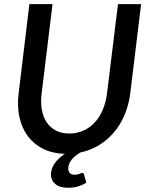

<svg xmlns="http://www.w3.org/2000/svg" viewBox="-20 -740 728 934"><path d="M666.5 -720 613.5 -285Q606.5 -230 586.5 -182.2Q566.5 -134.5 535 -97Q503.5 -59.5 461.8 -34Q420 -8.5 370 2H370.5Q360 8 349.8 16Q339.5 24 331 33.8Q322.5 43.5 317.2 55Q312 66.5 312 79.5Q312 93.5 320 101.8Q328 110 342.5 110Q351.5 110 357.5 108.5Q363.5 107 367.5 105.5Q371.5 104 374 102.5Q376.5 101 379 101Q386.5 101 388.5 108L400 148Q384 159.5 360.8 166.5Q337.5 173.5 312.5 173.5Q271.5 173.5 249.8 155.8Q228 138 228 109Q228 80.5 245.8 55Q263.5 29.5 295 8.5Q235 6.5 189.5 -16.2Q144 -39 115 -78.2Q86 -117.5 74.5 -170.2Q63 -223 70.5 -285L123 -720H235.5L182.5 -285Q177 -242 183.5 -206.2Q190 -170.5 207.2 -144.8Q224.5 -119 252.2 -104.8Q280 -90.5 317.5 -90.5Q355 -90.5 386.2 -104.8Q417.5 -119 441.2 -144.8Q465 -170.5 480 -206.2Q495 -242 500.5 -285L554 -720Z"/></svg>

Font: Lato SemiBold
Style: Italic
Weight: 600
Italic angle: -7°
Designer: Lukasz Dziedzic with Adam Twardoch and Botio Nikoltchev
Foundry: tyPoland Lukasz Dziedzic
Version: Version 2.015; 2015-08-06; http://www.latofonts.com/